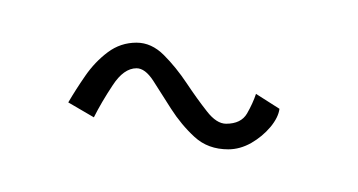

<svg xmlns="http://www.w3.org/2000/svg" viewBox="-20 -391 168 90"><path d="M87 -321Q77.5 -321 71.2 -326.8Q65 -332.5 60.2 -340Q55.5 -347.5 51.8 -353.2Q48 -359 44 -359Q38 -359 32.8 -351Q27.5 -343 24 -336L12 -343Q15.5 -349 20 -355.5Q24.5 -362 30.5 -366.5Q36.5 -371 44 -371Q51 -371 56.8 -365.2Q62.5 -359.5 67.5 -352Q72.5 -344.5 77 -338.8Q81.5 -333 86 -333Q93 -333 95.8 -337.8Q98.5 -342.5 100 -347L111 -340Q110.5 -336 106.8 -331.5Q103 -327 97.8 -324Q92.5 -321 87 -321Z"/></svg>

Font: Anybody UltraCondensed Thin
Style: Regular
Weight: 100
Width: 1
Designer: Tyler Finck
Foundry: Etcetera Type Company
Version: Version 1.110